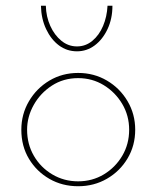

<svg xmlns="http://www.w3.org/2000/svg" viewBox="-20 -640 543 666"><path d="M54 -190Q54 -244 80.5 -289Q107 -334 151.5 -360.5Q196 -387 251 -387Q306 -387 351 -360.5Q396 -334 422.5 -289Q449 -244 449 -190Q449 -135 422.5 -90.5Q396 -46 351 -20Q306 6 251 6Q196 6 151.5 -19.5Q107 -45 80.5 -89Q54 -133 54 -190ZM74 -190Q74 -140 97.5 -99.5Q121 -59 161.5 -35Q202 -11 251 -11Q300 -11 340 -35Q380 -59 404 -99.5Q428 -140 428 -190Q428 -239 404 -279.5Q380 -320 340 -344.5Q300 -369 251 -369Q200 -369 160 -343Q120 -317 97 -276Q74 -235 74 -190ZM247 -462Q212 -462 184.5 -482.5Q157 -503 140 -539Q123 -575 122 -620H139Q140 -582 154.5 -550Q169 -518 193 -498.5Q217 -479 247 -479Q277 -479 300.5 -498.5Q324 -518 337.5 -550Q351 -582 353 -620H370Q370 -575 353 -539Q336 -503 308.5 -482.5Q281 -462 247 -462Z"/></svg>

Font: Josefin Sans Thin Thin
Style: Regular
Weight: 250
Version: Version 2.001